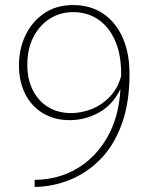

<svg xmlns="http://www.w3.org/2000/svg" viewBox="-20 -728 587 759"><path d="M269 -708Q338 -708 388 -674Q438 -640 465 -579Q492 -518 492 -436Q492 -321 461 -236.5Q430 -152 376.5 -98Q323 -44 256 -17Q189 10 117 11V-17Q211 -18 285 -62Q359 -106 404.5 -186Q450 -266 456 -374H455Q425 -313 371 -283Q317 -253 255 -253Q196 -253 150.5 -280Q105 -307 80 -356Q55 -405 55 -470Q55 -534 80.5 -588Q106 -642 154 -675Q202 -708 269 -708ZM269 -680Q217 -680 176 -653.5Q135 -627 111.5 -580.5Q88 -534 88 -472Q88 -412 111 -369Q134 -326 172.5 -303.5Q211 -281 261 -281Q303 -281 343 -297Q383 -313 414.5 -346Q446 -379 459 -428Q460 -509 436 -565Q412 -621 369 -650.5Q326 -680 269 -680Z"/></svg>

Font: Murecho Thin ExtraLight
Style: Regular
Weight: 250
Version: Version 1.010